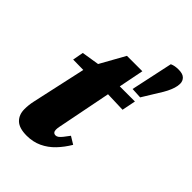

<svg xmlns="http://www.w3.org/2000/svg" viewBox="-232 -874 987 987"><g transform="rotate(45 261.5 -380.5)"><path d="M466 -777Q496 -777 509.5 -764Q523 -751 523 -731Q523 -715 517.5 -697.5Q512 -680 502.5 -661Q493 -642 478 -619L427 -536L369 -539L418 -768Q429 -773 440.5 -775Q452 -777 466 -777ZM46 -430 57 -489 201 -512V-502H423L408 -427L193 -434L190 -428ZM154 16Q99 16 74 -8Q49 -32 49 -73Q49 -103 55.5 -132.5Q62 -162 67 -185L127 -458L228 -639H340L246 -163Q243 -148 240.5 -135.5Q238 -123 238 -113Q238 -102 243 -96Q248 -90 258 -90Q266 -90 274 -96Q282 -102 291.5 -114Q301 -126 315 -145L356 -120Q333 -81 303.5 -50Q274 -19 236.5 -1.5Q199 16 154 16Z"/></g></svg>

Font: Source Serif 4 Black
Style: Italic
Weight: 900
Italic angle: -12°
Designer: Frank Grießhammer
Foundry: Adobe Systems Incorporated
Version: Version 4.004;hotconv 1.0.116;makeotfexe 2.5.65601